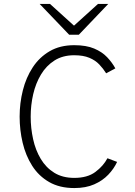

<svg xmlns="http://www.w3.org/2000/svg" viewBox="-20 -941 682 973"><path d="M356.5 12Q282 12 229 -18.5Q176 -49 143 -101Q110 -153 94.8 -217.5Q79.5 -282 79.5 -350Q79.5 -418.5 95.8 -483.2Q112 -548 145.8 -599.5Q179.5 -651 231.8 -681.5Q284 -712 356 -712Q417 -712 457.2 -695Q497.5 -678 523 -651Q548.5 -624 564.5 -594.5L518 -569.5Q503 -593.5 483 -614.5Q463 -635.5 432.5 -648.2Q402 -661 356 -661Q298 -661 256.2 -634.5Q214.5 -608 187.8 -563.5Q161 -519 148.2 -463.5Q135.5 -408 135.5 -350Q135.5 -291.5 147.8 -235.8Q160 -180 186.5 -135.8Q213 -91.5 255 -65.5Q297 -39.5 356.5 -39.5Q423 -39.5 463.2 -69.5Q503.5 -99.5 524.5 -139L573.5 -120.5Q557.5 -86 528.8 -55.8Q500 -25.5 457.5 -6.8Q415 12 356.5 12ZM330.5 -765 181 -921H233.5L355 -811L476.5 -921H528.5L379.5 -765Z"/></svg>

Font: Overpass ExtraLight
Style: Regular
Weight: 250
Designer: Delve Withrington, Dave Bailey, Thomas Jockin
Foundry: Delve Fonts LLC
Version: Version 4.000